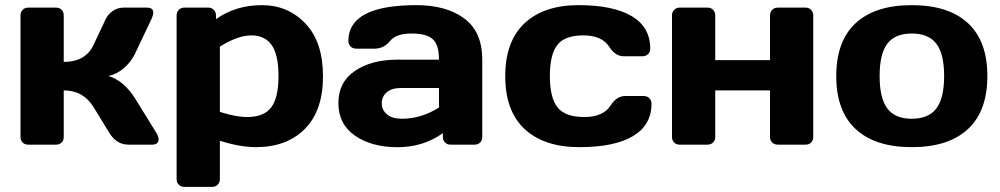

<svg xmlns="http://www.w3.org/2000/svg" viewBox="-20 -565 3907 750"><path d="M599.6 -21.5Q599.6 0 574.2 0H481.9Q435.1 0 407.2 -45.9L345.2 -147Q305.2 -211.9 229 -211.9V-29.8Q229 -16.6 220.5 -8.3Q211.9 0 199.2 0H89.8Q76.7 0 68.4 -8.3Q60.1 -16.6 60.1 -29.8V-504.9Q60.1 -518.1 68.6 -526.6Q77.1 -535.2 89.8 -535.2H199.2Q212.4 -535.2 220.7 -526.6Q229 -518.1 229 -504.9V-323.2Q314 -323.2 345.2 -389.2L392.1 -488.8Q401.9 -509.8 420.9 -522.5Q439.9 -535.2 461.9 -535.2H554.2Q578.6 -535.2 578.6 -516.1Q578.6 -505.4 570.8 -488.8L507.8 -356Q491.7 -322.8 463.9 -298.8Q436 -274.9 403.8 -268.1Q463.9 -250 507.8 -180.2L590.8 -45.9Q599.1 -31.7 599.6 -21.5Z M669.9 134.8V-504.9Q669.9 -518.1 678.5 -526.6Q687 -535.2 699.7 -535.2H793.9Q806.6 -535.2 815.2 -526.6Q823.7 -518.1 823.7 -504.9V-490.2Q900.9 -544.9 1002.9 -544.9Q1105 -544.9 1173.3 -472.9Q1241.7 -400.9 1241.7 -266.8Q1241.7 -132.8 1170.9 -61.5Q1100.1 9.8 980 9.8Q918 9.8 838.9 -15.1V134.8Q838.9 147.9 830.3 156.5Q821.8 165 809.1 165H699.7Q687 165 678.5 156.5Q669.9 147.9 669.9 134.8ZM838.9 -127.9Q901.9 -107.9 944.8 -107.9Q1011.7 -107.9 1039.8 -146Q1067.9 -184.1 1067.9 -267.6Q1067.9 -351.1 1041.3 -388.9Q1014.6 -426.8 961.7 -426.8Q908.7 -426.8 838.9 -382.8Z M1533.2 -332H1694.8Q1694.8 -389.2 1670.9 -411.6Q1647 -434.1 1587.2 -434.1Q1527.3 -434.1 1503.2 -404.5Q1479 -375 1443.8 -375H1371.1Q1357.9 -375 1349.4 -383.5Q1340.8 -392.1 1340.8 -404.8Q1340.8 -544.9 1606.9 -544.9Q1723.1 -544.9 1793.5 -492.9Q1863.8 -440.9 1863.8 -332V-29.8Q1863.8 -16.6 1855.5 -8.3Q1847.2 0 1834 0H1739.7Q1726.6 0 1718.3 -8.5Q1710 -17.1 1710 -29.8V-44.9Q1632.8 10.3 1532 10Q1431.2 9.8 1366.5 -35.2Q1301.8 -80.1 1301.8 -162.1Q1301.8 -244.1 1366.5 -288.1Q1431.2 -332 1533.2 -332ZM1549.8 -101.1Q1625 -101.1 1694.8 -145V-221.2H1544.9Q1510.7 -221.2 1491 -204.6Q1471.2 -188 1471.2 -161.6Q1471.2 -135.3 1491.7 -118.2Q1512.2 -101.1 1549.8 -101.1Z M2520 -375Q2520 -361.8 2511.5 -353.5Q2502.9 -345.2 2489.7 -345.2H2417Q2383.8 -345.2 2360.8 -380.9Q2332 -426.8 2259 -426.8Q2186 -426.8 2157 -389.4Q2127.9 -352.1 2127.9 -267.6Q2127.9 -183.1 2158 -145.5Q2188 -107.9 2262.5 -107.9Q2336.9 -107.9 2365.7 -153.8Q2388.7 -189.9 2421.9 -189.9H2494.6Q2507.8 -189.9 2516.4 -181.4Q2524.9 -172.9 2524.9 -160.2Q2524.9 -76.2 2452.4 -33.2Q2379.9 9.8 2242.9 9.8Q2106 9.8 2029.8 -60.5Q1953.6 -130.9 1953.6 -267.3Q1953.6 -403.8 2029.3 -474.4Q2105 -544.9 2240 -544.9Q2375 -544.9 2447.5 -502Q2520 -459 2520 -375Z M2605 -29.8V-504.9Q2605 -518.1 2613.5 -526.6Q2622.1 -535.2 2634.8 -535.2H2744.1Q2757.3 -535.2 2765.6 -526.6Q2773.9 -518.1 2773.9 -504.9V-330.1H2987.8V-504.9Q2987.8 -518.1 2996.3 -526.6Q3004.9 -535.2 3018.1 -535.2H3127Q3140.1 -535.2 3148.4 -526.6Q3156.7 -518.1 3156.7 -504.9V-29.8Q3156.7 -16.6 3148.4 -8.3Q3140.1 0 3127 0H3018.1Q3004.9 0 2996.3 -8.5Q2987.8 -17.1 2987.8 -29.8V-211.9H2773.9V-29.8Q2773.9 -16.6 2765.4 -8.3Q2756.8 0 2744.1 0H2634.8Q2621.6 0 2613.3 -8.3Q2605 -16.6 2605 -29.8Z M3322.8 -60.5Q3246.6 -130.9 3246.6 -267.8Q3246.6 -404.8 3322.8 -474.9Q3398.9 -544.9 3541.7 -544.9Q3684.6 -544.9 3760.7 -474.9Q3836.9 -404.8 3836.9 -267.8Q3836.9 -130.9 3760.7 -60.5Q3684.6 9.8 3541.7 9.8Q3398.9 9.8 3322.8 -60.5ZM3446.3 -394.5Q3416 -355 3416 -268.1Q3416 -181.2 3446.3 -141.1Q3476.6 -101.1 3541.7 -101.1Q3606.9 -101.1 3637.5 -141.1Q3668 -181.2 3668 -268.1Q3668 -355 3637.5 -394.5Q3606.9 -434.1 3541.7 -434.1Q3476.6 -434.1 3446.3 -394.5Z"/></svg>

Font: Days One
Style: Regular
Weight: 400
Designer: Alexander Kalachev, Alexey Maslov, Jovanny Lemonad
Foundry: Alexander Kalachev, Alexey Maslov, Jovanny Lemonad
Version: Version 1.002